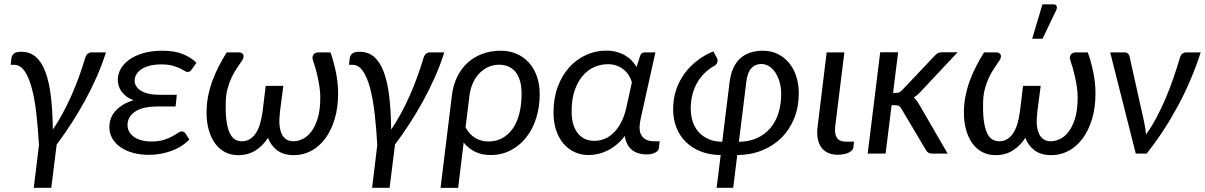

<svg xmlns="http://www.w3.org/2000/svg" viewBox="-20 -724 5680 905"><path d="M139.2 161.1 163.6 -40Q159.2 -120.6 151.1 -189.9Q143.1 -259.3 129.4 -310.1Q115.7 -360.8 95.5 -389.6Q75.2 -418.5 46.9 -418.5H30.3L33.7 -449.2Q35.2 -461.9 44.9 -470.9Q54.7 -480 80.6 -480Q120.6 -480 148.4 -456.1Q176.3 -432.1 193.8 -385.7Q211.4 -339.4 219.7 -271Q228 -202.6 229 -113.3Q253.9 -149.4 275.6 -189.9Q297.4 -230.5 316.4 -273.2Q335.4 -315.9 351.6 -360.4Q367.7 -404.8 380.9 -448.7Q385.7 -464.8 393.6 -470.9Q401.4 -477.1 409.7 -477.1H479.5Q460.4 -417 434.8 -359.4Q409.2 -301.8 379.2 -247.1Q349.1 -192.4 315.7 -141.1Q282.2 -89.8 247.1 -42.5L221.7 161.1Z M884.3 -397Q878.4 -389.2 874 -387Q869.6 -384.8 863.8 -384.8Q857.4 -384.8 848.9 -390.4Q840.3 -396 826.4 -402.6Q812.5 -409.2 792 -414.8Q771.5 -420.4 741.2 -420.4Q709.5 -420.4 685.8 -414.3Q662.1 -408.2 646.5 -397.7Q630.9 -387.2 622.8 -373.3Q614.7 -359.4 614.7 -343.8Q614.7 -314.9 645 -296.1Q675.3 -277.3 730.5 -277.3H813.5L807.6 -222.2H724.6Q652.8 -222.2 616.9 -198Q581.1 -173.8 581.1 -134.8Q581.1 -118.2 588.6 -104Q596.2 -89.8 610.6 -79.3Q625 -68.8 646 -63Q667 -57.1 693.4 -57.1Q727.5 -57.1 751.2 -64.5Q774.9 -71.8 791.3 -80.8Q807.6 -89.8 818.1 -97.2Q828.6 -104.5 836.9 -104.5Q846.7 -104.5 853 -96.7L872.6 -66.4Q854.5 -47.9 832.3 -34.2Q810.1 -20.5 785.2 -11.7Q760.3 -2.9 734.1 1.5Q708 5.9 682.1 5.9Q642.6 5.9 608.4 -3.2Q574.2 -12.2 549.3 -29.3Q524.4 -46.4 510 -70.3Q495.6 -94.2 495.6 -124.5Q495.6 -170.9 526.4 -203.4Q557.1 -235.8 608.9 -251.5Q588.9 -259.3 574.7 -270.3Q560.5 -281.2 551.8 -293.9Q543 -306.6 539.1 -320.6Q535.2 -334.5 535.2 -347.7Q535.2 -374 548.8 -398.7Q562.5 -423.3 589.1 -442.6Q615.7 -461.9 655 -473.4Q694.3 -484.9 746.1 -484.9Q803.2 -484.9 842 -469Q880.9 -453.1 905.8 -428.2Z M1119.6 -58.1Q1140.1 -58.1 1156.5 -67.6Q1172.9 -77.1 1184.8 -94.7Q1196.8 -112.3 1204.6 -136.7Q1212.4 -161.1 1216.3 -190.9H1216.8L1232.4 -319.3H1315.4L1298.8 -190.9H1299.3Q1295.4 -161.1 1297.4 -136.7Q1299.3 -112.3 1307.1 -94.7Q1314.9 -77.1 1328.9 -67.6Q1342.8 -58.1 1363.3 -58.1Q1382.3 -58.1 1404.5 -67.9Q1426.8 -77.6 1445.8 -101.6Q1464.8 -125.5 1477.3 -165.3Q1489.7 -205.1 1489.7 -265.1Q1489.7 -289.1 1485.8 -314.9Q1481.9 -340.8 1476.6 -364.5Q1471.2 -388.2 1465.3 -408Q1459.5 -427.7 1455.1 -439.9Q1451.7 -450.2 1453.4 -457.3Q1455.1 -464.4 1459.2 -468.8Q1463.4 -473.1 1469 -475.1Q1474.6 -477.1 1479 -477.1H1537.6Q1553.2 -434.1 1563.5 -383.1Q1573.7 -332 1573.7 -283.7Q1573.7 -216.3 1557.4 -162.4Q1541 -108.4 1512.7 -70.6Q1484.4 -32.7 1446.5 -12.7Q1408.7 7.3 1365.7 7.3Q1316.9 7.3 1286.9 -15.1Q1256.8 -37.6 1243.2 -74.2Q1219.7 -37.6 1184.8 -15.1Q1149.9 7.3 1102.1 7.3Q1068.4 7.3 1041 -6.8Q1013.7 -21 994.4 -47.1Q975.1 -73.2 964.4 -110.4Q953.6 -147.5 953.6 -193.4Q953.6 -233.4 960.9 -270.5Q968.3 -307.6 981 -342.5Q993.7 -377.4 1011 -410.9Q1028.3 -444.3 1048.3 -477.1H1107.4Q1111.8 -477.1 1116.9 -475.1Q1122.1 -473.1 1125.2 -468.8Q1128.4 -464.4 1128.2 -457.3Q1127.9 -450.2 1122.1 -440.4Q1110.4 -422.9 1096.7 -402.8Q1083 -382.8 1071.3 -357.9Q1059.6 -333 1051.8 -302.7Q1043.9 -272.5 1043.9 -234.4Q1043 -177.7 1049.3 -143.1Q1055.7 -108.4 1066.7 -89.6Q1077.6 -70.8 1091.6 -64.5Q1105.5 -58.1 1119.6 -58.1Z M1733.9 161.1 1758.3 -40Q1753.9 -120.6 1745.8 -189.9Q1737.8 -259.3 1724.1 -310.1Q1710.4 -360.8 1690.2 -389.6Q1669.9 -418.5 1641.6 -418.5H1625L1628.4 -449.2Q1629.9 -461.9 1639.6 -470.9Q1649.4 -480 1675.3 -480Q1715.3 -480 1743.2 -456.1Q1771 -432.1 1788.6 -385.7Q1806.2 -339.4 1814.5 -271Q1822.8 -202.6 1823.7 -113.3Q1848.6 -149.4 1870.4 -189.9Q1892.1 -230.5 1911.1 -273.2Q1930.2 -315.9 1946.3 -360.4Q1962.4 -404.8 1975.6 -448.7Q1980.5 -464.8 1988.3 -470.9Q1996.1 -477.1 2004.4 -477.1H2074.2Q2055.2 -417 2029.5 -359.4Q2003.9 -301.8 1973.9 -247.1Q1943.8 -192.4 1910.4 -141.1Q1877 -89.8 1841.8 -42.5L1816.4 161.1Z M2109.9 -273.4Q2115.7 -321.8 2134.5 -360.8Q2153.3 -399.9 2183.3 -427.5Q2213.4 -455.1 2253.2 -470Q2293 -484.9 2340.8 -484.9Q2379.9 -484.9 2413.3 -470.9Q2446.8 -457 2471.4 -430.7Q2496.1 -404.3 2510 -366Q2523.9 -327.6 2523.9 -278.8Q2523.9 -219.2 2507.3 -167Q2490.7 -114.7 2460.2 -76.2Q2429.7 -37.6 2387 -15.4Q2344.2 6.8 2292.5 6.8Q2251.5 6.8 2219.5 -8.8Q2187.5 -24.4 2165.5 -52.2L2139.6 161.6H2056.6ZM2174.3 -124Q2192.9 -89.4 2221.2 -73.2Q2249.5 -57.1 2281.2 -57.1Q2317.4 -57.1 2346.4 -72.5Q2375.5 -87.9 2396 -116.7Q2416.5 -145.5 2427.5 -187.3Q2438.5 -229 2438.5 -281.7Q2438.5 -316.9 2430.9 -342.8Q2423.3 -368.7 2409.4 -385.5Q2395.5 -402.3 2376 -410.6Q2356.4 -418.9 2332.5 -418.9Q2307.1 -418.9 2283.9 -409.2Q2260.7 -399.4 2241.9 -380.9Q2223.1 -362.3 2210.2 -335.2Q2197.3 -308.1 2192.9 -273.4Z M3026.4 3.9Q3007.3 3.9 2990.2 -1.2Q2973.1 -6.3 2959.7 -16.8Q2946.3 -27.3 2937.3 -43.9Q2928.2 -60.5 2925.3 -83.5Q2907.2 -59.6 2886.5 -42.5Q2865.7 -25.4 2843.5 -14.4Q2821.3 -3.4 2798.8 1.7Q2776.4 6.8 2754.4 6.8Q2718.3 6.8 2688 -7.3Q2657.7 -21.5 2635.7 -47.4Q2613.8 -73.2 2601.3 -110.4Q2588.9 -147.5 2588.9 -193.8Q2588.9 -260.7 2608.9 -314.7Q2628.9 -368.7 2663.1 -406.5Q2697.3 -444.3 2742.2 -464.8Q2787.1 -485.4 2836.9 -485.4Q2863.3 -485.4 2885.5 -479.5Q2907.7 -473.6 2925.5 -463.4Q2943.4 -453.1 2957 -439Q2970.7 -424.8 2980.5 -408.2L2997.1 -460Q3001.5 -477.1 3020 -477.1H3069.3L3012.7 -222.2Q3006.3 -192.9 3000.5 -167.5Q2994.6 -142.1 2994.6 -122.6Q2994.6 -105.5 2999.8 -93.5Q3004.9 -81.5 3013.9 -73.5Q3022.9 -65.4 3035.4 -61.8Q3047.9 -58.1 3062 -58.1H3089.4L3085.4 -24.4Q3084 -13.7 3068.6 -4.9Q3053.2 3.9 3026.4 3.9ZM2780.8 -60.1Q2805.2 -60.1 2828.4 -69.1Q2851.6 -78.1 2871.3 -97.2Q2891.1 -116.2 2906.7 -145.3Q2922.4 -174.3 2931.6 -213.9L2958.5 -336.4Q2953.6 -353 2944.1 -368.4Q2934.6 -383.8 2920.4 -395.5Q2906.2 -407.2 2887.5 -414.3Q2868.7 -421.4 2844.7 -421.4Q2812 -421.4 2781.2 -408Q2750.5 -394.5 2726.8 -366.9Q2703.1 -339.4 2688.7 -297.6Q2674.3 -255.9 2674.3 -198.7Q2674.3 -163.1 2682.6 -137Q2690.9 -110.8 2705.3 -93.8Q2719.7 -76.7 2739 -68.4Q2758.3 -60.1 2780.8 -60.1Z M3235.8 -212.4Q3235.8 -179.2 3245.1 -150.9Q3254.4 -122.6 3273.2 -101.6Q3292 -80.6 3319.8 -68.4Q3347.7 -56.2 3384.3 -55.7L3418.9 -336.9Q3423.8 -375 3436.5 -403.1Q3449.2 -431.2 3469.5 -449.2Q3489.7 -467.3 3516.6 -476.1Q3543.5 -484.9 3576.2 -484.9Q3615.2 -484.9 3646.5 -469.2Q3677.7 -453.6 3699.7 -426.8Q3721.7 -399.9 3733.4 -363.3Q3745.1 -326.7 3745.1 -285.2Q3745.1 -220.7 3723.9 -167.2Q3702.6 -113.8 3664.3 -75.4Q3626 -37.1 3572.8 -15.4Q3519.5 6.3 3455.1 6.8L3436 161.1H3357.9L3377 6.8Q3324.2 6.3 3282.5 -10.3Q3240.7 -26.9 3211.9 -55.7Q3183.1 -84.5 3168 -123.5Q3152.8 -162.6 3152.8 -208.5Q3152.8 -257.3 3166.7 -299.6Q3180.7 -341.8 3205.8 -376.5Q3231 -411.1 3265.6 -437.7Q3300.3 -464.4 3342.3 -481.9L3360.4 -448.2Q3362.8 -443.4 3362.5 -438Q3362.3 -432.6 3360.1 -427.7Q3357.9 -422.9 3354.2 -418.9Q3350.6 -415 3347.2 -413.6Q3321.3 -399.4 3300.5 -378.9Q3279.8 -358.4 3265.4 -332.8Q3251 -307.1 3243.4 -276.6Q3235.8 -246.1 3235.8 -212.4ZM3462.9 -55.7Q3510.7 -56.2 3547.9 -73Q3585 -89.8 3610.4 -119.4Q3635.7 -148.9 3648.9 -189.9Q3662.1 -231 3662.1 -280.3Q3662.1 -311.5 3654.5 -337.6Q3647 -363.8 3634.3 -382.6Q3621.6 -401.4 3604.5 -411.9Q3587.4 -422.4 3568.4 -422.4Q3539.6 -422.4 3521.2 -402.3Q3502.9 -382.3 3497.6 -336.9Z M3876.5 -477.1H3960L3917 -129.9Q3912.6 -93.8 3924.3 -75Q3936 -56.2 3968.3 -56.2H4005.4L4002.4 -30.3Q4001.5 -21.5 3994.9 -14.9Q3988.3 -8.3 3978.3 -3.7Q3968.3 1 3955.3 3.2Q3942.4 5.4 3928.7 5.4Q3901.4 5.4 3881.6 -4.2Q3861.8 -13.7 3850.1 -30.8Q3838.4 -47.9 3834.2 -71.8Q3830.1 -95.7 3833.5 -125Z M4069.8 0ZM4213.4 -477.5 4189.5 -286.1H4203.6Q4211.9 -286.1 4218.3 -288.6Q4224.6 -291 4232.4 -299.3L4385.3 -460.9Q4392.6 -468.8 4399.9 -473.1Q4407.2 -477.5 4418.5 -477.5H4493.7L4317.4 -289.6Q4310.1 -281.7 4302.7 -275.6Q4295.4 -269.5 4287.1 -265.1Q4293.9 -259.3 4299.3 -252Q4304.7 -244.6 4310.1 -235.8L4446.8 0H4374Q4363.8 0 4356.9 -3.7Q4350.1 -7.3 4344.7 -16.1L4228.5 -211.9Q4223.1 -221.7 4217 -224.9Q4210.9 -228 4197.8 -228H4182.6L4154.3 0H4069.8L4128.9 -477.5Z M4523.4 0ZM4689.5 -58.1Q4710 -58.1 4726.3 -67.6Q4742.7 -77.1 4754.6 -94.7Q4766.6 -112.3 4774.4 -136.7Q4782.2 -161.1 4786.1 -190.9H4786.6L4802.2 -319.3H4885.3L4868.7 -190.9H4869.1Q4865.2 -161.1 4867.2 -136.7Q4869.1 -112.3 4877 -94.7Q4884.8 -77.1 4898.7 -67.6Q4912.6 -58.1 4933.1 -58.1Q4952.1 -58.1 4974.4 -67.9Q4996.6 -77.6 5015.6 -101.6Q5034.7 -125.5 5047.1 -165.3Q5059.6 -205.1 5059.6 -265.1Q5059.6 -289.1 5055.7 -314.9Q5051.8 -340.8 5046.4 -364.5Q5041 -388.2 5035.2 -408Q5029.3 -427.7 5024.9 -439.9Q5021.5 -450.2 5023.2 -457.3Q5024.9 -464.4 5029.1 -468.8Q5033.2 -473.1 5038.8 -475.1Q5044.4 -477.1 5048.8 -477.1H5107.4Q5123 -434.1 5133.3 -383.1Q5143.6 -332 5143.6 -283.7Q5143.6 -216.3 5127.2 -162.4Q5110.8 -108.4 5082.5 -70.6Q5054.2 -32.7 5016.4 -12.7Q4978.5 7.3 4935.5 7.3Q4886.7 7.3 4856.7 -15.1Q4826.7 -37.6 4813 -74.2Q4789.6 -37.6 4754.6 -15.1Q4719.7 7.3 4671.9 7.3Q4638.2 7.3 4610.8 -6.8Q4583.5 -21 4564.2 -47.1Q4544.9 -73.2 4534.2 -110.4Q4523.4 -147.5 4523.4 -193.4Q4523.4 -233.4 4530.8 -270.5Q4538.1 -307.6 4550.8 -342.5Q4563.5 -377.4 4580.8 -410.9Q4598.1 -444.3 4618.2 -477.1H4677.2Q4681.6 -477.1 4686.8 -475.1Q4691.9 -473.1 4695.1 -468.8Q4698.2 -464.4 4698 -457.3Q4697.8 -450.2 4691.9 -440.4Q4680.2 -422.9 4666.5 -402.8Q4652.8 -382.8 4641.1 -357.9Q4629.4 -333 4621.6 -302.7Q4613.8 -272.5 4613.8 -234.4Q4612.8 -177.7 4619.1 -143.1Q4625.5 -108.4 4636.5 -89.6Q4647.5 -70.8 4661.4 -64.5Q4675.3 -58.1 4689.5 -58.1ZM4845.2 -541.5 4893.6 -703.6H4944.8Q4957 -703.6 4960.4 -695.3Q4963.9 -687 4957.5 -673.8L4894 -541.5Z M5639.6 -477.1Q5596.2 -342.8 5530.8 -222.2Q5465.3 -101.6 5384.8 0H5333.5L5212.9 -477.1H5280.8Q5290.5 -477.1 5296.4 -471.9Q5302.2 -466.8 5303.7 -460L5372.6 -150.4Q5376 -134.8 5378.2 -119.9Q5380.4 -105 5381.8 -90.3Q5408.7 -127.4 5431.6 -170.7Q5454.6 -213.9 5474.4 -260.5Q5494.1 -307.1 5510.7 -355.2Q5527.3 -403.3 5541.5 -451.2Q5545.4 -465.3 5553.5 -471.2Q5561.5 -477.1 5570.3 -477.1Z"/></svg>

Font: Carlito
Style: Italic
Weight: 400
Italic angle: -7°
Designer: Lukasz Dziedzic
Foundry: tyPoland Lukasz Dziedzic
Version: Version 1.104